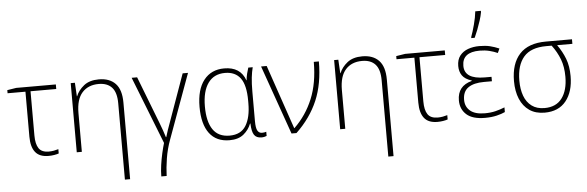

<svg xmlns="http://www.w3.org/2000/svg" viewBox="-59 -1017 4479 1466"><g transform="rotate(-5 2180.5 -283.5)"><path d="M382 -530V-495H185V-156Q185 -90 207.5 -57Q230 -24 284 -24Q304 -24 323 -27.5Q342 -31 358 -36V-3Q344 2 323 5.5Q302 9 279 9Q210 9 178 -31.5Q146 -72 146 -150V-495H9V-519L78 -530Z M712 -540Q794 -540 839 -493Q884 -446 884 -347V240H844V-345Q844 -428 809 -466.5Q774 -505 708 -505Q627 -505 581 -453.5Q535 -402 535 -297V0H496V-530H528L534 -426H536Q554 -471 597 -505.5Q640 -540 712 -540Z M1395 -530 1215 -36Q1189 34 1177.5 106Q1166 178 1164 240H1123Q1123 200 1129.5 154Q1136 108 1146 64Q1156 20 1166 -13L963 -530H1005L1146 -165Q1157 -136 1166.5 -109.5Q1176 -83 1184 -56H1187Q1194 -81 1203.5 -108.5Q1213 -136 1223 -163L1354 -530Z M1667 10Q1566 10 1513 -60Q1460 -130 1460 -263Q1460 -396 1516.5 -468Q1573 -540 1673 -540Q1797 -540 1834 -435H1836Q1838 -460 1844 -484.5Q1850 -509 1857 -530H1891Q1882 -496 1877 -452Q1872 -408 1872 -344V-119Q1872 -65 1884 -45Q1896 -25 1918 -25Q1936 -25 1951 -30V2Q1945 5 1933.5 7.5Q1922 10 1912 10Q1872 10 1855 -16Q1838 -42 1836 -103H1833Q1815 -56 1775 -23Q1735 10 1667 10ZM1670 -25Q1757 -25 1795.5 -87.5Q1834 -150 1834 -259V-278Q1834 -398 1794 -451.5Q1754 -505 1676 -505Q1591 -505 1546 -442Q1501 -379 1501 -263Q1501 -147 1542.5 -86Q1584 -25 1670 -25Z M1955 -530H1998L2144 -103Q2148 -89 2155 -71Q2162 -53 2166 -39H2168Q2260 -128 2309.5 -248Q2359 -368 2359 -530H2398Q2398 -359 2344 -232Q2290 -105 2180 0H2142Z M2731 -540Q2813 -540 2858 -493Q2903 -446 2903 -347V240H2863V-345Q2863 -428 2828 -466.5Q2793 -505 2727 -505Q2646 -505 2600 -453.5Q2554 -402 2554 -297V0H2515V-530H2547L2553 -426H2555Q2573 -471 2616 -505.5Q2659 -540 2731 -540Z M3363 -530V-495H3166V-156Q3166 -90 3188.5 -57Q3211 -24 3265 -24Q3285 -24 3304 -27.5Q3323 -31 3339 -36V-3Q3325 2 3304 5.5Q3283 9 3260 9Q3191 9 3159 -31.5Q3127 -72 3127 -150V-495H2990V-519L3059 -530Z M3701 -298V-264H3641Q3562 -264 3519.5 -234.5Q3477 -205 3477 -141Q3477 -88 3514.5 -56.5Q3552 -25 3626 -25Q3671 -25 3708 -34Q3745 -43 3779 -57V-21Q3754 -9 3714.5 0.5Q3675 10 3625 10Q3529 10 3483 -31.5Q3437 -73 3437 -140Q3437 -251 3548 -280V-283Q3497 -299 3476 -329Q3455 -359 3455 -402Q3455 -451 3479 -481.5Q3503 -512 3542.5 -526Q3582 -540 3628 -540Q3676 -540 3710.5 -531.5Q3745 -523 3780 -508L3765 -475Q3736 -488 3702 -496.5Q3668 -505 3628 -505Q3494 -505 3494 -400Q3494 -298 3649 -298ZM3573 -606V-614Q3587 -652 3601.5 -706Q3616 -760 3621 -807H3664V-797Q3659 -768 3648 -733.5Q3637 -699 3624 -665.5Q3611 -632 3599 -606Z M4303 -251Q4303 -132 4246 -61Q4189 10 4082 10Q4013 10 3965.5 -22.5Q3918 -55 3893.5 -113.5Q3869 -172 3869 -250Q3869 -384 3936 -457Q4003 -530 4138 -530H4338V-495H4221Q4259 -442 4281 -384.5Q4303 -327 4303 -251ZM3910 -250Q3910 -184 3928.5 -133.5Q3947 -83 3986 -54Q4025 -25 4084 -25Q4173 -25 4218 -85.5Q4263 -146 4263 -250Q4263 -326 4241 -384Q4219 -442 4179 -495H4138Q4019 -495 3964.5 -431.5Q3910 -368 3910 -250Z"/></g></svg>

Font: Noto Sans Disp ExtLt
Style: Regular
Weight: 200
Designer: Monotype Design Team
Foundry: Monotype Imaging Inc.
Version: Version 2.000;GOOG;noto-source:20170915:90ef993387c0